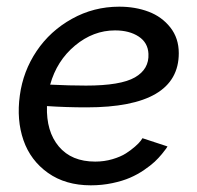

<svg xmlns="http://www.w3.org/2000/svg" viewBox="-20 -551 597 581"><path d="M268.1 -62Q295.4 -62 320.3 -69.3Q345.2 -76.7 361.1 -86.9Q377 -97.2 388.9 -107.7Q400.9 -118.2 406.2 -125.5L411.1 -132.8L486.8 -107.9Q485.4 -105.5 482.7 -101.3Q480 -97.2 470 -85Q460 -72.8 448 -61.5Q436 -50.3 416 -36.6Q396 -22.9 373.5 -13.2Q351.1 -3.4 319.8 3.2Q288.6 9.8 254.9 9.8Q178.2 9.8 125.2 -27.8Q72.3 -65.4 51 -126.7Q29.8 -188 40 -262.2Q49.8 -335.4 90.8 -396.5Q131.8 -457.5 197.8 -494.1Q263.7 -530.8 340.8 -530.8Q389.6 -530.8 429.7 -515.6Q469.7 -500.5 495.4 -468Q521 -435.5 521 -390.1Q521 -226.1 242.2 -226.1Q180.7 -226.1 122.1 -230Q119.6 -153.3 158 -107.7Q196.3 -62 268.1 -62ZM328.1 -459Q262.2 -459 207 -413.1Q151.9 -367.2 131.8 -294.9Q190.4 -292 240.2 -292Q345.2 -292 388.4 -316.9Q431.6 -341.8 429.2 -388.2Q427.7 -421.9 399.7 -440.4Q371.6 -459 328.1 -459Z"/></svg>

Font: Rawline Medium
Style: Italic
Weight: 500
Italic angle: -12°
Designer: Matt McInerney, Pablo Impallari, Rodrigo Fuenzalida
Foundry: Matt McInerney, Pablo Impallari, Rodrigo Fuenzalida
Version: Version 4.020;PS 004.020;hotconv 1.0.88;makeotf.lib2.5.64775